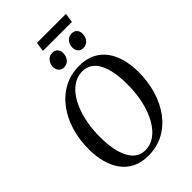

<svg xmlns="http://www.w3.org/2000/svg" viewBox="-308 -1177 1300 1300"><g transform="rotate(-45 342.0 -527.0)"><path d="M308.5 10.5Q242.5 10.5 194.2 -13.2Q146 -37 114.8 -79.8Q83.5 -122.5 68 -179.5Q52.5 -236.5 52 -302.5Q51.5 -396 76 -477.5Q100.5 -559 147 -620.8Q193.5 -682.5 259 -717.5Q324.5 -752.5 405.5 -752.5Q472 -752.5 520.2 -728.5Q568.5 -704.5 599.5 -662Q630.5 -619.5 645.5 -563.2Q660.5 -507 661 -442.5Q661.5 -349.5 637.5 -267.2Q613.5 -185 567.5 -122.8Q521.5 -60.5 456 -25Q390.5 10.5 308.5 10.5ZM319.5 -30.5Q361 -30.5 396.5 -51.2Q432 -72 460.2 -109.5Q488.5 -147 508.5 -198Q528.5 -249 538.8 -310Q549 -371 548.5 -437.5Q548 -500 538.8 -550Q529.5 -600 510.8 -636.2Q492 -672.5 463 -691.8Q434 -711 394 -711Q352.5 -711 317 -690.8Q281.5 -670.5 253.2 -633.5Q225 -596.5 205 -546Q185 -495.5 174.5 -434.8Q164 -374 164.5 -306.5Q165 -244.5 174.8 -193.5Q184.5 -142.5 203.8 -106Q223 -69.5 252 -50Q281 -30.5 319.5 -30.5ZM325 -816.5Q303 -816.5 288.8 -832.2Q274.5 -848 275 -873Q275.5 -902.5 293.5 -923Q311.5 -943.5 338.5 -943.5Q364.5 -943.5 377.8 -928Q391 -912.5 391 -890.5Q390.5 -858 372.8 -837.2Q355 -816.5 325 -816.5ZM510 -816.5Q488.5 -816.5 474.2 -832.2Q460 -848 460.5 -873Q461 -902.5 478.8 -923Q496.5 -943.5 524 -943.5Q549.5 -943.5 563 -928Q576.5 -912.5 576 -890.5Q576 -858 558 -837.2Q540 -816.5 510 -816.5ZM313.5 -1064H591L581.5 -997H304Z"/></g></svg>

Font: Merriweather 72pt
Style: Italic
Weight: 400
Italic angle: -7.8°
Version: Version 2.101